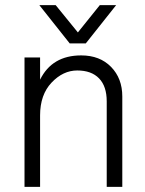

<svg xmlns="http://www.w3.org/2000/svg" viewBox="-20 -732 569 752"><path d="M316 -562H253L134 -712H198L285 -605L371 -712H435ZM459 0H398V-335Q398 -394 368 -425Q338 -456 282.5 -456Q227 -456 182 -408.5Q137 -361 137 -280V0H76V-507H137V-420Q184 -515 298 -515Q371 -515 415 -470Q459 -425 459 -354Z"/></svg>

Font: Hind Kochi Light
Style: Regular
Weight: 300
Designer: Dhruvi Tolia
Foundry: Indian Type Foundry
Version: Version 0.702;PS 1.0;hotconv 1.0.81;makeotf.lib2.5.63406